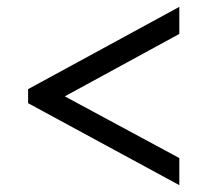

<svg xmlns="http://www.w3.org/2000/svg" viewBox="-20 -638 605 560"><path d="M503 -98V-177L169 -357L503 -539V-618L62 -378V-337Z"/></svg>

Font: Noto Serif Georgian Bold
Style: Regular
Weight: 700
Designer: Monotype Design Team, Akaki Razmadze
Foundry: Google LLC
Version: Version 2.003